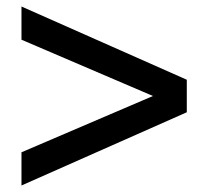

<svg xmlns="http://www.w3.org/2000/svg" viewBox="-20 -685 640 590"><path d="M46 -115V-217L450 -390L46 -563V-665L554 -440V-340Z"/></svg>

Font: Tanohe Sans Medium
Style: Regular
Weight: 500
Designer: Village Type and Design LLC
Foundry: Cooper Hewitt Smithsonian Design Museum
Version: Version 1.00;September 29, 2021;FontCreator 13.0.0.2655 64-b